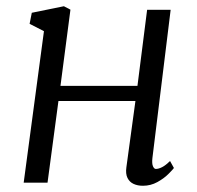

<svg xmlns="http://www.w3.org/2000/svg" viewBox="-20 -586 631 616"><path d="M469 -79Q467 -61 470.8 -52.5Q474.5 -44 480 -44Q489 -44 500.2 -49.8Q511.5 -55.5 525.5 -69.5L538 -47Q534 -41.5 520 -27.5Q506 -13.5 484.8 -1.8Q463.5 10 438.5 10Q421.5 10 408.5 4Q395.5 -2 389 -15.2Q382.5 -28.5 385.5 -49.5L414.5 -262H167.5L132.5 0H56L121 -486L75 -509.5L82 -545L185 -566L206 -555L174 -310.5H421L452 -554.5H527.5Z"/></svg>

Font: Merriweather 7pt Light
Style: Italic
Weight: 300
Italic angle: -7.8°
Designer: Eben Sorkin
Foundry: Eben Sorkin
Version: Version 2.200;gftools[0.9.31]